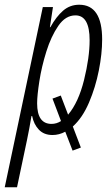

<svg xmlns="http://www.w3.org/2000/svg" viewBox="-65 -561 474 812"><path d="M153 -37Q92 -37 92 -124Q92 -157 101.5 -218Q111 -279 131 -343Q151 -407 181.5 -451.5Q212 -496 254 -496Q314 -496 314 -391Q314 -318 290.5 -223Q267 -128 223 -76L192 -157L157 -144L193 -49Q174 -37 153 -37ZM49 32Q54 8 59 -18.5Q64 -45 68 -70H71Q78 -35 99.5 -12.5Q121 10 157 10Q185 10 211 -4L242 76L277 63L243 -26Q284 -63 311.5 -127.5Q339 -192 353 -263Q367 -334 367 -394Q367 -541 270 -541Q231 -541 202 -516Q173 -491 148 -446H146L159 -531H116L-45 231H7Z"/></svg>

Font: Noto Sans Display Condensed Light
Style: Italic
Weight: 300
Width: 3
Designer: Monotype Design team
Foundry: Monotype Imaging Inc.
Version: 1.000